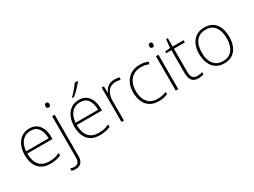

<svg xmlns="http://www.w3.org/2000/svg" viewBox="-60 -1543 3390 2561"><g transform="rotate(-30 1635.0 -263.0)"><path d="M288 -540Q356 -540 399.5 -507.5Q443 -475 464.5 -419.5Q486 -364 486 -294V-263H98Q98 -148 150 -86.5Q202 -25 300 -25Q349 -25 384.5 -32.5Q420 -40 465 -61V-23Q426 -6 387.5 2Q349 10 299 10Q218 10 164 -24Q110 -58 84 -119.5Q58 -181 58 -260Q58 -338 84 -401Q110 -464 161 -502Q212 -540 288 -540ZM288 -505Q208 -505 158 -452Q108 -399 99 -297H446Q446 -390 407 -447.5Q368 -505 288 -505Z M558 240Q538 240 522 237Q506 234 494 230V194Q509 201 524.5 203Q540 205 556 205Q594 205 614 180.5Q634 156 634 109V-530H673V112Q673 154 658 183Q643 212 617.5 226Q592 240 558 240ZM623 -688Q623 -704 630 -714Q637 -724 653 -724Q672 -724 678.5 -714Q685 -704 685 -688Q685 -672 678.5 -662Q672 -652 653 -652Q637 -652 630 -662Q623 -672 623 -688Z M1050 -540Q1118 -540 1161.5 -507.5Q1205 -475 1226.5 -419.5Q1248 -364 1248 -294V-263H860Q860 -148 912 -86.5Q964 -25 1062 -25Q1111 -25 1146.5 -32.5Q1182 -40 1227 -61V-23Q1188 -6 1149.5 2Q1111 10 1061 10Q980 10 926 -24Q872 -58 846 -119.5Q820 -181 820 -260Q820 -338 846 -401Q872 -464 923 -502Q974 -540 1050 -540ZM1050 -505Q970 -505 920 -452Q870 -399 861 -297H1208Q1208 -390 1169 -447.5Q1130 -505 1050 -505ZM1165 -758Q1152 -742 1135 -722.5Q1118 -703 1098 -682Q1078 -661 1057.5 -641.5Q1037 -622 1018 -606H989V-613Q1010 -633 1035 -660.5Q1060 -688 1083 -716.5Q1106 -745 1119 -766H1165Z M1597 -538Q1619 -538 1638 -535.5Q1657 -533 1674 -528L1667 -492Q1649 -497 1633 -499.5Q1617 -502 1595 -502Q1543 -502 1507 -476.5Q1471 -451 1453 -404.5Q1435 -358 1435 -295V0H1397V-530H1431L1434 -429H1437Q1453 -475 1493.5 -506.5Q1534 -538 1597 -538Z M1972 10Q1890 10 1836 -24Q1782 -58 1755 -119.5Q1728 -181 1728 -262Q1728 -346 1760 -408.5Q1792 -471 1849.5 -505.5Q1907 -540 1986 -540Q2023 -540 2054.5 -533.5Q2086 -527 2113 -515L2104 -480Q2075 -493 2045 -498.5Q2015 -504 1986 -504Q1918 -504 1869.5 -474Q1821 -444 1794.5 -389.5Q1768 -335 1768 -262Q1768 -195 1789.5 -141Q1811 -87 1855.5 -56Q1900 -25 1971 -25Q2009 -25 2044 -32.5Q2079 -40 2108 -52V-17Q2083 -6 2048.5 2Q2014 10 1972 10Z M2272 -530V0H2233V-530ZM2252 -724Q2271 -724 2277.5 -714Q2284 -704 2284 -688Q2284 -672 2277.5 -662Q2271 -652 2252 -652Q2236 -652 2229 -662Q2222 -672 2222 -688Q2222 -704 2229 -714Q2236 -724 2252 -724Z M2584 -25Q2608 -25 2627 -28.5Q2646 -32 2662 -37V-4Q2646 2 2626 6Q2606 10 2581 10Q2535 10 2507 -7.5Q2479 -25 2465.5 -59Q2452 -93 2452 -143V-496H2372V-522L2452 -531L2464 -659H2491V-530H2659V-496H2491V-146Q2491 -87 2511.5 -56Q2532 -25 2584 -25Z M3211 -265Q3211 -186 3185.5 -123.5Q3160 -61 3108.5 -25.5Q3057 10 2978 10Q2903 10 2851.5 -25.5Q2800 -61 2773.5 -123Q2747 -185 2747 -265Q2747 -392 2809.5 -466Q2872 -540 2983 -540Q3062 -540 3112.5 -504Q3163 -468 3187 -406Q3211 -344 3211 -265ZM2787 -265Q2787 -194 2808 -139.5Q2829 -85 2871.5 -55Q2914 -25 2978 -25Q3045 -25 3087.5 -55.5Q3130 -86 3150.5 -140.5Q3171 -195 3171 -265Q3171 -333 3152 -387Q3133 -441 3092 -473Q3051 -505 2983 -505Q2887 -505 2837 -441.5Q2787 -378 2787 -265Z"/></g></svg>

Font: Noto Sans Cham ExtraLight
Style: Regular
Weight: 250
Version: Version 2.002